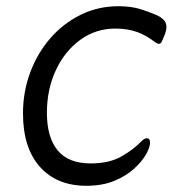

<svg xmlns="http://www.w3.org/2000/svg" viewBox="-20 -587 556 618"><path d="M258 11Q163 11 108.5 -50Q54 -111 54 -222Q54 -292 77.5 -354.5Q101 -417 142.5 -464.5Q184 -512 240 -539.5Q296 -567 361 -567Q401 -567 430.5 -558Q460 -549 485 -538Q508 -527 513.5 -513Q519 -499 511 -477L502 -456Q499 -446 491 -446Q486 -446 478 -452Q453 -472 422.5 -483.5Q392 -495 351 -495Q288 -495 238 -458.5Q188 -422 159.5 -360.5Q131 -299 131 -224Q131 -145 165.5 -103Q200 -61 272 -61Q331 -61 370 -83Q409 -105 435 -132Q445 -142 452 -142Q463 -142 463 -128Q463 -113 450 -90Q437 -67 411 -43.5Q385 -20 347 -4.5Q309 11 258 11Z"/></svg>

Font: Zain
Style: Italic
Weight: 400
Italic angle: -10°
Designer: Zain,Boutros
Foundry: Mobile Telecommunications Company (Zain), 2024
Version: Version 1.51; ttfautohint (v1.8.4)